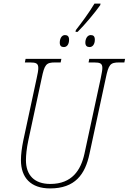

<svg xmlns="http://www.w3.org/2000/svg" viewBox="-20 -1043 719 1073"><path d="M404 -875 402 -865H414C456 -907 511 -973 540 -1014L542 -1023H508C477 -971 436 -916 404 -875ZM337 -780C354 -780 366 -795 366 -821C366 -840 357 -847 343 -847C324 -847 314 -826 314 -805C314 -787 322 -780 337 -780ZM481 -780C497 -780 510 -795 510 -821C510 -840 502 -847 487 -847C468 -847 457 -826 457 -805C457 -787 466 -780 481 -780ZM260 10C399 10 456 -68 480 -183L571 -606C587 -683 596 -694 646 -694H675L679 -714H479L475 -694H506C539 -694 552 -689 552 -663C552 -650 548 -632 543 -606L452 -184C432 -93 383 -15 261 -15C172 -15 125 -64 125 -148C125 -175 129 -215 138 -257L213 -606C229 -683 238 -694 288 -694H319L323 -714H123L119 -694H148C181 -694 194 -689 194 -663C194 -650 191 -632 185 -606L110 -257C102 -218 97 -180 97 -148C97 -50 152 10 260 10Z"/></svg>

Font: Noto Serif Condensed Thin
Style: Italic
Weight: 100
Width: 3
Italic angle: -12°
Designer: Monotype Design Team
Foundry: Monotype Imaging Inc.
Version: Version 2.013